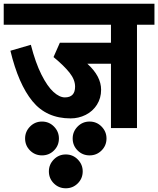

<svg xmlns="http://www.w3.org/2000/svg" viewBox="-40 -689 851 1033"><path d="M0 0ZM791 -556H697V0H557V-346H430Q504 -279 504 -206Q504 -161 481.5 -125.5Q459 -90 421 -71Q383 -52 340 -52Q210 -52 134.5 -144.5Q59 -237 16 -416L126 -448Q151 -351 183 -287.5Q215 -224 247.5 -194.5Q280 -165 309 -165Q364 -165 364 -223Q364 -260 334.5 -297.5Q305 -335 248 -382L282 -459H557V-556H-20V-669H791ZM186 -35Q224 -35 250.5 -8Q277 19 277 56Q277 94 250.5 120.5Q224 147 186 147Q148 147 121.5 120.5Q95 94 95 56Q95 19 121.5 -8Q148 -35 186 -35ZM442 -35Q480 -35 506.5 -8Q533 19 533 56Q533 94 506.5 120.5Q480 147 442 147Q404 147 377.5 120.5Q351 94 351 56Q351 19 377.5 -8Q404 -35 442 -35ZM314 142Q352 142 378.5 169Q405 196 405 233Q405 271 378.5 297.5Q352 324 314 324Q276 324 249.5 297.5Q223 271 223 233Q223 196 249.5 169Q276 142 314 142Z"/></svg>

Font: Martel Sans ExtraBold
Style: Regular
Weight: 800
Designer: Dan Reynolds and Mathieu Réguer
Foundry: Dan Reynolds and Mathieu Réguer
Version: Version 1.002; ttfautohint (v1.1) -l 5 -r 5 -G 72 -x 0 -D la